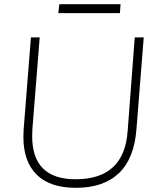

<svg xmlns="http://www.w3.org/2000/svg" viewBox="-20 -891 762 919"><path d="M92 -235Q92 -257 93 -269L128 -712H170L135 -273Q134 -261 134 -239Q134 -33 342 -33Q575 -33 591 -264L625 -712H668L633 -271Q622 -131 548.5 -61.5Q475 8 343 8Q219 8 155.5 -55Q92 -118 92 -235ZM264 -871H557L554 -828H259Z"/></svg>

Font: Muli ExtraLight
Style: Italic
Weight: 275
Italic angle: -4.541°
Designer: Vernon Adams
Foundry: Vernon Adams
Version: Version 2.001